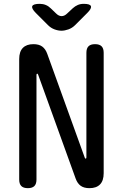

<svg xmlns="http://www.w3.org/2000/svg" viewBox="-20 -970 640 1000"><path d="M80 -662Q80 -701 99 -720.5Q118 -740 154 -740Q183 -740 200 -727.5Q217 -715 226 -690L421 -150Q422 -147 423 -145.5Q424 -144 426 -144Q428 -144 429 -145.5Q430 -147 430 -150V-695Q430 -718 441 -729Q452 -740 475 -740Q498 -740 509 -729Q520 -718 520 -695V-68Q520 -29 501 -9.5Q482 10 446 10Q417 10 400 -2.5Q383 -15 374 -40L179 -580Q178 -583 177 -584.5Q176 -586 174 -586Q172 -586 171 -584.5Q170 -583 170 -580V-35Q170 -12 159 -1Q148 10 125 10Q102 10 91 -1Q80 -12 80 -35ZM187 -950Q204 -950 218.5 -944Q233 -938 245 -926L272 -900Q286 -886 301 -886Q316 -886 330 -900L359 -927Q371 -938 385 -944Q399 -950 416 -950Q449 -950 453.5 -938Q458 -926 435 -903L371 -839Q356 -824 336.5 -817Q317 -810 300 -810Q283 -810 264 -817Q245 -824 230 -839L167 -902Q143 -926 148 -938Q153 -950 187 -950Z"/></svg>

Font: Maple Mono NF CN
Style: Regular
Weight: 400
Monospace: yes
Designer: subframe7536
Version: Version 7.000